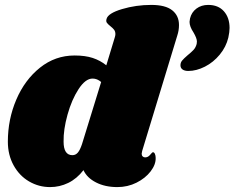

<svg xmlns="http://www.w3.org/2000/svg" viewBox="-20 -759 955 782"><path d="M557 -133Q557 -126 561 -122Q565 -118 571 -118Q583 -118 591.5 -128.5Q600 -139 603 -139Q608 -139 611 -132Q614 -125 614 -116Q615 -89 593.5 -61Q572 -33 536 -15Q500 3 458 3Q408 3 371 -16Q334 -35 320 -66Q293 -31 258 -14Q223 3 184 3Q138 3 98.5 -20Q59 -43 35.5 -85.5Q12 -128 12 -182Q12 -273 46.5 -353.5Q81 -434 143 -483.5Q205 -533 284 -533Q327 -533 357.5 -523Q388 -513 413 -493L447 -605Q450 -614 450 -620Q450 -631 444.5 -638Q439 -645 430 -652Q420 -660 415.5 -666Q411 -672 414 -682Q420 -705 477 -722Q534 -739 596 -739Q654 -739 681.5 -717Q709 -695 709 -657Q709 -635 702 -614L559 -144Q557 -136 557 -133ZM915 -645Q915 -629 910 -606Q901 -568 875 -536.5Q849 -505 814.5 -487.5Q780 -470 747 -470Q732 -470 723.5 -476Q715 -482 715 -493Q715 -504 721.5 -512Q728 -520 743 -533Q759 -546 768 -555.5Q777 -565 781 -580Q782 -584 782 -590Q782 -603 768 -627Q752 -651 752 -670Q752 -674 754 -684Q760 -709 780 -724Q800 -739 828 -739Q869 -739 892 -713Q915 -687 915 -645ZM357 -439Q328 -439 300 -396Q272 -353 255 -292Q238 -231 239 -182Q239 -127 275 -127Q288 -127 297 -137.5Q306 -148 314 -172L392 -425Q376 -439 357 -439Z"/></svg>

Font: Shrikhand
Style: Regular
Weight: 400
Italic angle: -14°
Designer: Jonny Pinhorn
Foundry: Jonny Pinhorn
Version: Version 1.001;PS 1.001;hotconv 1.0.88;makeotf.lib2.5.647800